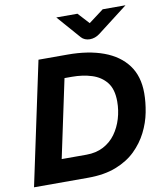

<svg xmlns="http://www.w3.org/2000/svg" viewBox="-94 -950 876 1027"><g transform="rotate(-10 344.0 -437.0)"><path d="M7 0 149 -668H307Q420 -668 502.5 -637.5Q585 -607 630 -546.5Q675 -486 675 -394Q675 -345 664.5 -290.5Q654 -236 628 -184.5Q602 -133 559.5 -91.5Q517 -50 453 -25Q389 0 301 0ZM179 -123H313Q366 -123 406 -144Q446 -165 472 -201Q498 -237 511.5 -282Q525 -327 525 -375Q525 -442 495.5 -479Q466 -516 417 -531.5Q368 -547 309 -547H269ZM439 -728Q425 -728 413 -733Q401 -738 393 -747L282 -874H397L453 -813L534 -874H658L493 -747Q468 -728 439 -728Z"/></g></svg>

Font: Atkinson Hyperlegible Next
Style: Bold Italic
Weight: 700
Italic angle: -12°
Designer: Elliott Scott, Megan Eiswerth, Linus Boman, Theodore Petrosky, Letters from Sweden
Foundry: Applied Design Works, Letters from Sweden
Version: Version 2.001